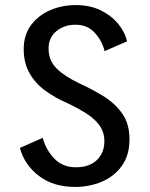

<svg xmlns="http://www.w3.org/2000/svg" viewBox="-20 -726 590 757"><path d="M276 11Q190 11 133 -32.8Q76 -76.5 58.5 -143L148.5 -182.5Q160.5 -136.5 193.5 -101.5Q226.5 -66.5 279 -66.5Q332.5 -66.5 362 -95Q391.5 -123.5 391.5 -169.5Q391.5 -205 372.2 -231.5Q353 -258 320.2 -278.8Q287.5 -299.5 247.5 -318.5Q198.5 -339.5 159 -368.2Q119.5 -397 96.5 -437.2Q73.5 -477.5 73.5 -532.5Q73.5 -588 102.2 -626.8Q131 -665.5 177.8 -685.8Q224.5 -706 279.5 -706Q333.5 -706 375.5 -686Q417.5 -666 444.8 -633.5Q472 -601 481 -563L392.5 -524.5Q382 -566 353.2 -597.2Q324.5 -628.5 277 -628.5Q233.5 -628.5 202.5 -603.2Q171.5 -578 171.5 -535.5Q171.5 -486.5 204 -455.2Q236.5 -424 293.5 -397Q341.5 -375 386.8 -347.5Q432 -320 461.2 -279.2Q490.5 -238.5 490.5 -177Q490.5 -113.5 460.2 -71.8Q430 -30 381.2 -9.5Q332.5 11 276 11Z"/></svg>

Font: Trispace SemiCondensed
Style: Regular
Weight: 400
Width: 4
Designer: Tyler Finck
Foundry: Etcetera Type Company
Version: Version 1.210; ttfautohint (v1.8.3)